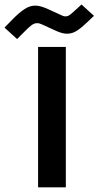

<svg xmlns="http://www.w3.org/2000/svg" viewBox="-99 -824 433 844"><path d="M176.8 -754.4Q183.1 -752 188 -752Q199.2 -752 208.5 -759Q217.8 -766.1 231 -778.3L259.3 -804.2L314 -754.4L282.7 -724.6Q258.3 -701.2 238.3 -688.5Q218.3 -675.8 195.8 -675.8Q175.8 -675.8 149.4 -687.5L86.4 -716.3Q74.2 -722.2 64 -722.2Q51.3 -722.2 38.8 -712.6Q26.4 -703.1 7.3 -683.6L-23.9 -652.3L-79.1 -702.6L-47.4 -735.4Q-16.6 -767.1 7.6 -783.2Q31.7 -799.3 55.2 -799.3Q68.4 -799.3 82.5 -795.2Q96.7 -791 113.8 -783.2ZM190.4 -617.7V-0.5H68.4V-617.7Z"/></svg>

Font: Vazirmatn UI FD
Style: Bold
Weight: 700
Designer: Saber Rastikerdar
Foundry: Saber Rastikerdar
Version: Version 33.003